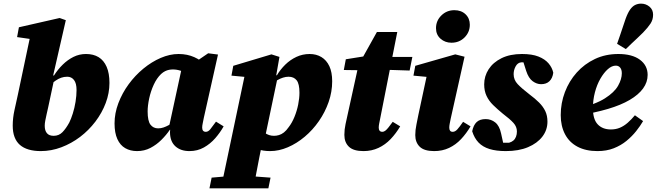

<svg xmlns="http://www.w3.org/2000/svg" viewBox="-20 -815 3612 1056"><path d="M204 16Q167 16 138 7.5Q109 -1 89.5 -18Q70 -35 60 -61.5Q50 -88 50 -124Q50 -166 59.5 -209Q69 -252 78 -293L147 -620L213 -591L74 -611L84 -665L308 -716L342 -704L271 -394L280 -389L245 -225Q240 -203 236 -185Q232 -167 229 -151.5Q226 -136 226 -123Q226 -97 238 -82.5Q250 -68 275 -68Q304 -68 323.5 -88Q343 -108 361 -141Q371 -161 380.5 -191Q390 -221 395.5 -255Q401 -289 401 -320Q401 -357 387 -375Q373 -393 350 -393Q332 -393 316.5 -387.5Q301 -382 286.5 -372Q272 -362 256 -348L249 -400H277Q298 -433 325 -459.5Q352 -486 384 -502Q416 -518 453 -518Q494 -518 522.5 -500.5Q551 -483 566.5 -447.5Q582 -412 582 -359Q582 -303 561.5 -248.5Q541 -194 504.5 -146Q468 -98 420.5 -62Q373 -26 317.5 -5Q262 16 204 16Z M734 16Q697 16 669 0Q641 -16 625.5 -50Q610 -84 610 -136Q610 -192 631 -247.5Q652 -303 687.5 -351.5Q723 -400 768.5 -437.5Q814 -475 864 -496.5Q914 -518 962 -518Q987 -518 1008.5 -513.5Q1030 -509 1049 -500.5Q1068 -492 1085 -480L1019 -400Q995 -419 973.5 -426Q952 -433 931 -433Q921 -433 910 -431Q899 -429 888 -423.5Q877 -418 866 -408Q842 -385 825.5 -349Q809 -313 800.5 -273.5Q792 -234 792 -202Q792 -150 807.5 -129.5Q823 -109 850 -109Q865 -109 879.5 -114Q894 -119 907.5 -126.5Q921 -134 934 -143L936 -101H914Q895 -73 868 -46Q841 -19 807.5 -1.5Q774 16 734 16ZM1022 16Q974 16 945 -10Q916 -36 915 -85Q915 -88 915 -90.5Q915 -93 915.5 -96Q916 -99 916 -101H906L981 -447H1015L1125 -522L1179 -515L1101 -167Q1098 -150 1095 -137Q1092 -124 1092 -113Q1092 -102 1097 -96Q1102 -90 1112 -90Q1125 -90 1136.5 -104Q1148 -118 1168 -146L1210 -120Q1191 -86 1164 -55Q1137 -24 1101.5 -4Q1066 16 1022 16Z M1132 221 1144 162 1259 152H1332L1468 162L1456 221ZM1195 221 1330 -420 1392 -386 1253 -399 1263 -453 1473 -516 1517 -502 1497 -388 1506 -385 1434 -42 1423 -33Q1414 12 1405.5 54.5Q1397 97 1389.5 138Q1382 179 1374 221ZM1466 16Q1428 16 1398.5 6Q1369 -4 1342 -22L1388 -131Q1413 -101 1436 -84.5Q1459 -68 1487 -68Q1500 -68 1514 -72Q1528 -76 1541.5 -86.5Q1555 -97 1568 -116Q1586 -139 1599.5 -172Q1613 -205 1620 -240Q1627 -275 1627 -305Q1627 -354 1611.5 -373.5Q1596 -393 1567 -393Q1552 -393 1536.5 -388Q1521 -383 1507 -375Q1493 -367 1481 -358V-401H1503Q1522 -433 1549 -459.5Q1576 -486 1610 -502Q1644 -518 1683 -518Q1720 -518 1748 -501Q1776 -484 1791.5 -451Q1807 -418 1807 -368Q1807 -310 1787.5 -254Q1768 -198 1734 -149Q1700 -100 1656 -63Q1612 -26 1563 -5Q1514 16 1466 16Z M1871 -430 1882 -489 2026 -512V-502H2248L2233 -427L2018 -434L2015 -428ZM1979 16Q1924 16 1899 -8Q1874 -32 1874 -73Q1874 -103 1880.5 -132.5Q1887 -162 1892 -185L1952 -458L2053 -639H2165L2071 -163Q2068 -148 2065.5 -135.5Q2063 -123 2063 -113Q2063 -102 2068 -96Q2073 -90 2083 -90Q2091 -90 2099 -96Q2107 -102 2116.5 -114Q2126 -126 2140 -145L2181 -120Q2158 -81 2128.5 -50Q2099 -19 2061.5 -1.5Q2024 16 1979 16Z M2264 -72Q2264 -100 2270.5 -130.5Q2277 -161 2281 -183L2332 -421L2372 -388L2254 -399L2264 -453L2484 -516L2535 -503L2459 -163Q2456 -148 2453.5 -135.5Q2451 -123 2451 -113Q2451 -102 2455.5 -96Q2460 -90 2470 -90Q2483 -90 2495 -103Q2507 -116 2527 -145L2568 -120Q2545 -81 2516 -50Q2487 -19 2450 -1.5Q2413 16 2368 16Q2313 16 2288.5 -8Q2264 -32 2264 -72ZM2463 -580Q2428 -580 2403 -602Q2378 -624 2378 -660Q2378 -701 2407.5 -730Q2437 -759 2479 -759Q2517 -759 2540.5 -736.5Q2564 -714 2564 -679Q2564 -638 2535 -609Q2506 -580 2463 -580Z M2762 16Q2709 16 2672 4.5Q2635 -7 2612 -31Q2589 -55 2577 -93Q2584 -127 2601.5 -143.5Q2619 -160 2651 -160Q2681 -160 2704 -141.5Q2727 -123 2736 -81L2751 -13L2684 -30Q2708 -30 2732 -30Q2756 -30 2780 -30Q2794 -34 2803.5 -42Q2813 -50 2818 -63Q2823 -76 2823 -92Q2823 -118 2804 -139Q2785 -160 2744 -191Q2715 -215 2692 -237.5Q2669 -260 2656 -287.5Q2643 -315 2643 -351Q2643 -396 2667.5 -434Q2692 -472 2738.5 -495Q2785 -518 2851 -518Q2906 -518 2941.5 -504Q2977 -490 2997 -466.5Q3017 -443 3023 -415Q3019 -385 3002 -368.5Q2985 -352 2956 -352Q2932 -352 2909.5 -368.5Q2887 -385 2874 -425L2855 -485L2917 -472Q2899 -472 2881.5 -472Q2864 -472 2846 -472Q2827 -470 2816 -450Q2805 -430 2805 -407Q2805 -376 2827 -352.5Q2849 -329 2892 -296Q2923 -273 2945 -251Q2967 -229 2979 -204Q2991 -179 2991 -146Q2991 -100 2963 -63.5Q2935 -27 2884 -5.5Q2833 16 2762 16Z M3266 16Q3202 16 3156.5 -8Q3111 -32 3087.5 -77Q3064 -122 3064 -182Q3064 -248 3087 -308.5Q3110 -369 3152 -416Q3194 -463 3252 -490.5Q3310 -518 3381 -518Q3457 -518 3499.5 -486.5Q3542 -455 3542 -403Q3542 -363 3517 -328.5Q3492 -294 3443.5 -265.5Q3395 -237 3324 -216Q3253 -195 3160 -180L3159 -218Q3255 -241 3307 -274Q3359 -307 3379.5 -343.5Q3400 -380 3400 -412Q3400 -432 3391 -443Q3382 -454 3367 -454Q3345 -454 3323 -434.5Q3301 -415 3282 -382Q3263 -349 3252 -307Q3241 -265 3241 -220Q3241 -159 3267.5 -131Q3294 -103 3340 -103Q3367 -103 3389.5 -112.5Q3412 -122 3432.5 -140Q3453 -158 3472 -181L3517 -149Q3502 -123 3479 -94Q3456 -65 3425.5 -40Q3395 -15 3355.5 0.5Q3316 16 3266 16ZM3374 -574Q3382 -597 3390 -620Q3398 -643 3405.5 -666Q3413 -689 3421 -712Q3433 -745 3446 -763Q3459 -781 3474 -788Q3489 -795 3506 -795Q3532 -795 3552 -778.5Q3572 -762 3572 -734Q3572 -707 3558 -685.5Q3544 -664 3517 -636Q3501 -620 3485 -605Q3469 -590 3453 -575Q3437 -560 3422 -545Z"/></svg>

Font: Source Serif 4 Black
Style: Italic
Weight: 900
Italic angle: -12°
Designer: Frank Grießhammer
Foundry: Adobe Systems Incorporated
Version: Version 4.004;hotconv 1.0.116;makeotfexe 2.5.65601